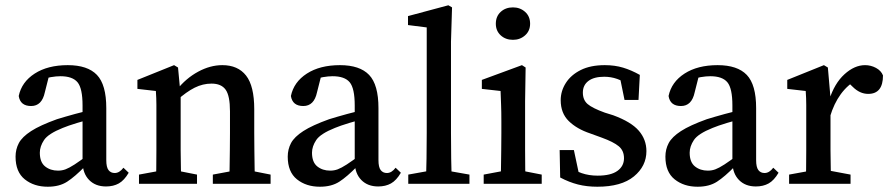

<svg xmlns="http://www.w3.org/2000/svg" viewBox="-20 -697 3373 728"><path d="M161 11Q109 11 74 -17Q39 -45 39 -103Q39 -131 51.5 -154.5Q64 -178 98 -200Q132 -222 196 -245Q225 -254 265 -265Q305 -276 340 -283V-249Q309 -242 273 -231Q237 -220 218 -212Q163 -190 147 -166Q131 -142 131 -118Q131 -82 151 -66Q171 -50 200 -50Q215 -50 228.5 -55Q242 -60 263 -73.5Q284 -87 321 -115L333 -67H303Q264 -27 234.5 -8Q205 11 161 11ZM382 10Q342 10 318 -14.5Q294 -39 293 -81V-297Q293 -362 274 -385Q255 -408 209 -408Q193 -408 172.5 -404.5Q152 -401 126 -392L169 -422L150 -347Q139 -295 98 -295Q57 -295 51 -333Q62 -386 111.5 -418Q161 -450 237 -450Q312 -450 347.5 -413Q383 -376 383 -287V-90Q383 -63 391.5 -52Q400 -41 415 -41Q433 -41 448 -61L468 -42Q451 -13 430.5 -1.5Q410 10 382 10Z M849 0Q850 -21 850.5 -55Q851 -89 851.5 -126.5Q852 -164 852 -193V-275Q852 -334 835.5 -357Q819 -380 782 -380Q749 -380 718 -364.5Q687 -349 650 -316L641 -356H650Q685 -400 731 -425Q777 -450 823 -450Q882 -450 913 -410.5Q944 -371 944 -283V-193Q944 -164 944.5 -126.5Q945 -89 945.5 -55Q946 -21 947 0ZM507 0V-35L605 -53H636L727 -35V0ZM571 0Q572 -21 572.5 -55.5Q573 -90 573 -127.5Q573 -165 573 -193V-239Q573 -276 573 -300Q573 -324 571 -352L501 -360V-394L640 -450L655 -441L665 -335V-193Q665 -165 665 -127.5Q665 -90 666 -55.5Q667 -21 668 0ZM787 0V-35L884 -53H915L1006 -35V0Z M1193 11Q1141 11 1106 -17Q1071 -45 1071 -103Q1071 -131 1083.5 -154.5Q1096 -178 1130 -200Q1164 -222 1228 -245Q1257 -254 1297 -265Q1337 -276 1372 -283V-249Q1341 -242 1305 -231Q1269 -220 1250 -212Q1195 -190 1179 -166Q1163 -142 1163 -118Q1163 -82 1183 -66Q1203 -50 1232 -50Q1247 -50 1260.5 -55Q1274 -60 1295 -73.5Q1316 -87 1353 -115L1365 -67H1335Q1296 -27 1266.5 -8Q1237 11 1193 11ZM1414 10Q1374 10 1350 -14.5Q1326 -39 1325 -81V-297Q1325 -362 1306 -385Q1287 -408 1241 -408Q1225 -408 1204.5 -404.5Q1184 -401 1158 -392L1201 -422L1182 -347Q1171 -295 1130 -295Q1089 -295 1083 -333Q1094 -386 1143.5 -418Q1193 -450 1269 -450Q1344 -450 1379.5 -413Q1415 -376 1415 -287V-90Q1415 -63 1423.5 -52Q1432 -41 1447 -41Q1465 -41 1480 -61L1500 -42Q1483 -13 1462.5 -1.5Q1442 10 1414 10Z M1528 0V-35L1628 -53H1658L1760 -35V0ZM1595 0Q1598 -96 1598 -193V-593L1527 -602V-636L1680 -677L1694 -669L1690 -539V-193Q1690 -96 1693 0Z M1814 0V-35L1910 -53H1942L2034 -35V0ZM1878 0Q1879 -21 1879.5 -55.5Q1880 -90 1880.5 -127.5Q1881 -165 1881 -193V-236Q1881 -274 1880 -299Q1879 -324 1878 -352L1807 -360V-394L1959 -450L1973 -441L1971 -314V-193Q1971 -165 1971 -127.5Q1971 -90 1971.5 -55.5Q1972 -21 1973 0ZM1925 -546Q1897 -546 1878.5 -563Q1860 -580 1860 -607Q1860 -635 1878.5 -652Q1897 -669 1925 -669Q1952 -669 1971 -652Q1990 -635 1990 -607Q1990 -580 1971 -563Q1952 -546 1925 -546Z M2245 11Q2205 11 2171.5 2.5Q2138 -6 2104 -24L2102 -128H2156L2180 -15L2133 -35V-69Q2158 -50 2185.5 -40.5Q2213 -31 2246 -31Q2296 -31 2321 -49Q2346 -67 2346 -97Q2346 -126 2326 -142.5Q2306 -159 2262 -175L2218 -191Q2167 -208 2136.5 -238Q2106 -268 2106 -317Q2106 -352 2125.5 -382.5Q2145 -413 2182 -431.5Q2219 -450 2273 -450Q2311 -450 2342.5 -440.5Q2374 -431 2406 -413L2401 -318H2348L2328 -416L2365 -399V-373Q2322 -406 2271 -406Q2232 -406 2211 -390Q2190 -374 2190 -346Q2190 -318 2208 -302.5Q2226 -287 2273 -270L2305 -260Q2373 -235 2402 -201.5Q2431 -168 2431 -124Q2431 -67 2383.5 -28Q2336 11 2245 11Z M2625 11Q2573 11 2538 -17Q2503 -45 2503 -103Q2503 -131 2515.5 -154.5Q2528 -178 2562 -200Q2596 -222 2660 -245Q2689 -254 2729 -265Q2769 -276 2804 -283V-249Q2773 -242 2737 -231Q2701 -220 2682 -212Q2627 -190 2611 -166Q2595 -142 2595 -118Q2595 -82 2615 -66Q2635 -50 2664 -50Q2679 -50 2692.5 -55Q2706 -60 2727 -73.5Q2748 -87 2785 -115L2797 -67H2767Q2728 -27 2698.5 -8Q2669 11 2625 11ZM2846 10Q2806 10 2782 -14.5Q2758 -39 2757 -81V-297Q2757 -362 2738 -385Q2719 -408 2673 -408Q2657 -408 2636.5 -404.5Q2616 -401 2590 -392L2633 -422L2614 -347Q2603 -295 2562 -295Q2521 -295 2515 -333Q2526 -386 2575.5 -418Q2625 -450 2701 -450Q2776 -450 2811.5 -413Q2847 -376 2847 -287V-90Q2847 -63 2855.5 -52Q2864 -41 2879 -41Q2897 -41 2912 -61L2932 -42Q2915 -13 2894.5 -1.5Q2874 10 2846 10Z M2972 0V-35L3071 -53H3109L3205 -35V0ZM3035 0Q3036 -21 3036.5 -55.5Q3037 -90 3037 -127.5Q3037 -165 3037 -193V-239Q3037 -276 3037 -300Q3037 -324 3035 -352L2965 -360V-394L3104 -450L3119 -441L3129 -326V-193Q3129 -165 3129 -127.5Q3129 -90 3130 -55.5Q3131 -21 3132 0ZM3127 -254 3111 -318H3124Q3144 -381 3182 -415.5Q3220 -450 3260 -450Q3282 -450 3301.5 -439.5Q3321 -429 3328 -411Q3328 -341 3272 -341Q3240 -341 3213 -368L3188 -392L3231 -396Q3157 -355 3127 -254Z"/></svg>

Font: Lisu Bosa Medium
Style: Regular
Weight: 500
Designer: David Morse, Annie Olsen, Victor Gaultney, Frank Grießhammer (Latin)
Foundry: SIL International
Version: Version 2.000